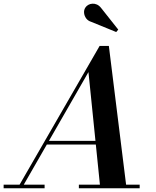

<svg xmlns="http://www.w3.org/2000/svg" viewBox="-66 -1011 840 1031"><path d="M28 0 469 -764.5H518.5L613.5 0H472.5L409 -624L50.5 0ZM-46.5 0V-19.5H173.5V0ZM357.5 0V-19.5H684V0ZM182.5 -235V-254.5H513V-235ZM558 -839 424.5 -893.5Q406.5 -899 396.8 -912.2Q387 -925.5 385.5 -941.5Q384 -957.5 392.5 -970.5Q398 -979 408 -984.8Q418 -990.5 430.2 -991.2Q442.5 -992 454.8 -986.5Q467 -981 477.5 -967.5L569 -852Z"/></svg>

Font: Bodoni Moda 11pt SemiBold
Style: Italic
Weight: 600
Italic angle: -13°
Designer: Owen Earl
Foundry: indestructible type
Version: Version 2.004